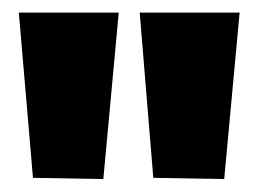

<svg xmlns="http://www.w3.org/2000/svg" viewBox="-20 -681 409 304"><path d="M359.4 -661.1 335 -397.5 222.7 -399.4 201.2 -661.1ZM168 -661.1 143.6 -397.5 32.2 -399.4 9.8 -661.1Z"/></svg>

Font: Fontdiner Swanky
Style: Regular
Weight: 400
Designer: Font Diner, Inc
Foundry: Font Diner, Inc
Version: Version 1.001